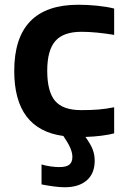

<svg xmlns="http://www.w3.org/2000/svg" viewBox="-20 -569 542 809"><path d="M253 220Q232 220 206 216.5Q180 213 155 208V124Q172 129 192 132Q212 135 230 135Q260 135 272.5 124.5Q285 114 285 92Q285 75 276 54Q267 33 247 4Q40 -24 40 -270Q40 -549 310 -549Q348 -549 388.5 -545Q429 -541 461 -533V-422Q425 -428 390 -431.5Q355 -435 323 -435Q247 -435 213 -396Q179 -357 179 -271Q179 -183 212 -144Q245 -105 322 -105Q363 -105 394.5 -107.5Q426 -110 461 -117V-7Q438 -1 406 3Q374 7 340 8Q363 40 371 62Q379 84 379 108Q379 162 345.5 191Q312 220 253 220Z"/></svg>

Font: Encode Sans Normal
Style: SemiBold
Weight: 600
Designer: Pablo Impallari, Andres Torresi
Foundry: Pablo Impallari, Andres Torresi
Version: Version 1.000; ttfautohint (v1.00) -l 8 -r 50 -G 200 -x 14 -